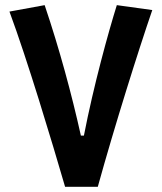

<svg xmlns="http://www.w3.org/2000/svg" viewBox="-20 -723 626 743"><path d="M231.9 0H358.4C423.8 -236.3 515.1 -526.4 569.3 -684.1L432.1 -703.1C399.4 -598.6 342.3 -392.1 304.7 -198.2H293C257.3 -358.9 210 -533.7 152.8 -703.1L16.6 -678.2C85.9 -491.2 180.2 -177.7 231.9 0Z"/></svg>

Font: CaskaydiaCove Nerd Font
Style: Bold
Weight: 700
Designer: Aaron Bell
Foundry: Saja Typeworks
Version: Version 2111.1;Nerd Fonts 2.3.0